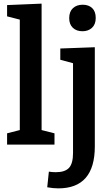

<svg xmlns="http://www.w3.org/2000/svg" viewBox="-20 -796 617 1057"><path d="M209 -776V-80L280 -62V0H19V-62L89 -80V-688L19 -706V-768ZM312 -529 502 -536V10Q502 241 301 241Q273 241 240 235L249 149Q270 152 287 152Q338 152 360 128Q382 104 382 47V-448L312 -467ZM361 -696Q361 -732 381.5 -751Q402 -770 435 -770Q468 -770 487.5 -751.5Q507 -733 507 -697Q507 -662 486.5 -643Q466 -624 434 -624Q401 -624 381 -643Q361 -662 361 -696Z"/></svg>

Font: Bitter Pro SemiBold
Style: Regular
Weight: 600
Designer: Sol Matas, and Bitter project Authors
Foundry: Sol Matas
Version: Version 1.010